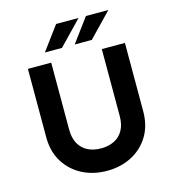

<svg xmlns="http://www.w3.org/2000/svg" viewBox="-125 -963 981 1081"><g transform="rotate(-15 365.5 -422.5)"><path d="M366.2 13.7Q287.1 13.7 223.1 -19Q159.2 -51.8 121.1 -112.8Q83 -173.8 83 -258.8V-656.2H218.8V-266.6Q218.8 -216.8 237.3 -183.6Q255.9 -150.4 289.1 -133.8Q322.3 -117.2 366.2 -117.2Q410.2 -117.2 443.4 -133.8Q476.6 -150.4 495.1 -183.6Q513.7 -216.8 513.7 -266.6V-656.2H648.4V-258.8Q648.4 -173.8 610.8 -112.8Q573.2 -51.8 509.3 -19Q445.3 13.7 366.2 13.7ZM373 -720.7 475.6 -859.4H606.4L472.7 -720.7ZM199.2 -720.7 301.8 -859.4H432.6L298.8 -720.7Z"/></g></svg>

Font: Sen
Style: Bold
Weight: 700
Designer: Kosal Sen, Philatype
Foundry: Philatype
Version: Version 2.000;gftools[0.9.31]